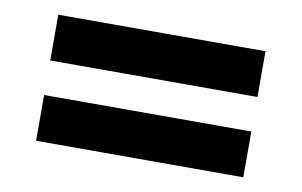

<svg xmlns="http://www.w3.org/2000/svg" viewBox="-44 -529 688 438"><g transform="rotate(10 300.0 -310.0)"><path d="M540 -456V-350H60V-456ZM540 -270V-164H60V-270Z"/></g></svg>

Font: BioRhyme
Style: Bold
Weight: 700
Designer: Aoife Mooney
Foundry: Aoife Mooney Type
Version: Version 1.600;gftools[0.9.33]